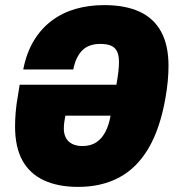

<svg xmlns="http://www.w3.org/2000/svg" viewBox="-20 -720 689 752"><path d="M286 12Q207 12 151.5 -14Q96 -40 67.5 -92Q39 -144 39 -225Q39 -251 41.5 -281.5Q44 -312 50 -344L57 -388H436Q441 -417 443.5 -438.5Q446 -460 446 -476Q446 -503 438.5 -518.5Q431 -534 415 -541Q399 -548 373 -548Q351 -548 333.5 -542Q316 -536 303.5 -524Q291 -512 281.5 -493Q272 -474 267 -448H71Q84 -514 113 -561.5Q142 -609 184 -640Q226 -671 277.5 -685.5Q329 -700 388 -700Q470 -700 526 -674.5Q582 -649 611 -596Q640 -543 640 -462Q640 -433 637 -401.5Q634 -370 628 -336Q607 -216 561.5 -139Q516 -62 447 -25Q378 12 286 12ZM303 -148Q335 -148 357 -162.5Q379 -177 393 -204Q407 -231 413 -267H236Q233 -252 231.5 -239.5Q230 -227 230 -216Q230 -195 238.5 -179.5Q247 -164 263.5 -156Q280 -148 303 -148Z"/></svg>

Font: Archivo Condensed Black
Style: Italic
Weight: 900
Width: 3
Italic angle: -10°
Designer: Hector Gatti
Foundry: Omnibus-Type
Version: Version 2.001